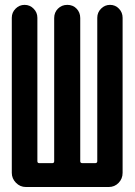

<svg xmlns="http://www.w3.org/2000/svg" viewBox="-20 -750 540 770"><path d="M84 0Q60.5 0 43.9 -17.1Q27.3 -34.2 27.3 -56.6V-678.7Q27.3 -700.2 42.5 -715.3Q57.6 -730.5 78.6 -730.5Q99.6 -730.5 114.7 -715.3Q129.9 -700.2 129.9 -678.7V-103.5Q129.9 -95.7 137.7 -95.7H189.5Q197.3 -95.7 197.3 -103.5V-677.7Q197.3 -700.2 212.4 -715.3Q227.5 -730.5 250 -730.5Q272.5 -730.5 287.1 -715.3Q301.8 -700.2 301.8 -677.7V-103.5Q301.8 -95.7 310.5 -95.7H361.3Q370.1 -95.7 370.1 -103.5V-678.7Q370.1 -700.2 385.3 -715.3Q400.4 -730.5 421.4 -730.5Q442.4 -730.5 457 -715.3Q471.7 -700.2 471.7 -678.7V-56.6Q471.7 -33.2 455.6 -16.6Q439.5 0 416 0Z"/></svg>

Font: Rounded Mgen+ 2m medium
Style: Regular
Weight: 500
Designer: [Source Han Sans]
Ryoko NISHIZUKA  (kana & ideographs); Paul D. Hunt (Latin, Greek & Cyrillic); Wenlong ZHANG  (bopomofo
Version: Version 1.059.20150602